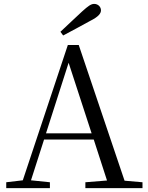

<svg xmlns="http://www.w3.org/2000/svg" viewBox="-20 -965 758 985"><path d="M290 -802 304 -783C351 -808 398 -833 443 -858C485 -879 498 -896 498 -912C498 -930 483 -945 463 -945C447 -945 432 -934 401 -906C366 -874 329 -838 290 -802ZM332 -643 450 -281H216ZM418 0H711V-30L619 -38L384 -734H328L97 -40L12 -30V0H236V-30L139 -40L206 -249H461L529 -39L418 -30Z"/></svg>

Font: Noto Serif CJK TC
Style: Regular
Weight: 400
Designer: Ryoko NISHIZUKA 西塚涼子 (kana & ideographs); Frank Grießhammer (Latin, Greek & Cyrillic); Wenlong ZHANG 张文龙 (bopomofo); San
Foundry: Adobe
Version: Version 2.001;hotconv 1.1.0;makeotfexe 2.6.0